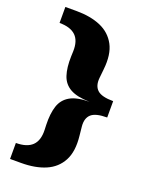

<svg xmlns="http://www.w3.org/2000/svg" viewBox="-152 -759 747 971"><g transform="rotate(20 221.5 -273.0)"><path d="M27 -596V-682H86Q163 -682 217.5 -658.5Q272 -635 299 -584.5Q326 -534 317 -452L312 -403Q308 -360 331.5 -338.5Q355 -317 417 -317V-273H306Q239 -274 202 -294.5Q165 -315 151.5 -356Q138 -397 140 -458L141 -484Q143 -541 114.5 -568.5Q86 -596 27 -596ZM86 136H27V50Q86 50 114.5 22.5Q143 -5 141 -62L140 -88Q138 -149 151.5 -190Q165 -231 202 -252Q239 -273 306 -273H417V-229Q355 -229 331.5 -207.5Q308 -186 312 -143L317 -94Q326 -12 299 38.5Q272 89 217.5 112.5Q163 136 86 136Z"/></g></svg>

Font: Montagu Slab 144pt
Style: Bold
Weight: 700
Designer: Florian Karsten
Foundry: Florian Karsten
Version: Version 1.000